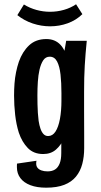

<svg xmlns="http://www.w3.org/2000/svg" viewBox="-20 -704 466 890"><path d="M193.8 166Q151.4 166 121 154.5Q90.6 143 74.5 121.6Q58.4 100.2 58.4 71.4Q58.4 66.4 58.4 62.4Q58.4 58.4 58.8 54.4L149.2 41.2Q148.2 44.8 148 47.8Q147.8 50.8 147.8 54.4Q147.8 65.8 153.8 73.6Q159.8 81.4 171.9 85.9Q184 90.4 200.4 90.4Q221.2 90.4 235 81.7Q248.8 73 256.4 54.2Q264 35.4 264 5.6Q264 -19.6 264.2 -60.8Q264.4 -102 264.6 -156.6Q264.8 -211.2 264.8 -276.6Q264.8 -317 266.3 -350.1Q267.8 -383.2 270.9 -411.1Q274 -439 278.1 -464.1Q282.2 -489.2 286.8 -515H382.2Q379 -484.4 376.8 -456.3Q374.6 -428.2 372.9 -400.7Q371.2 -373.2 370.5 -343.1Q369.8 -313 369.8 -278Q369.8 -229.4 369.8 -193.4Q369.8 -157.4 370 -128.6Q370.2 -99.8 370.2 -73.2Q370.2 -46.6 370.2 -17Q370.2 22.6 361.3 56.2Q352.4 89.8 332.2 114.6Q312 139.4 278 152.7Q244 166 193.8 166ZM180.2 10Q136 10 108.9 -17.9Q81.8 -45.8 67.2 -89.2Q55.4 -126.8 50.3 -171.5Q45.2 -216.2 45.2 -261Q45.2 -289.2 47.2 -316.5Q49.2 -343.8 54.5 -369.6Q59.8 -395.4 67.4 -417.8Q84 -464.8 115 -493.9Q146 -523 195 -523Q235 -523 260.2 -496.4Q285.4 -469.8 297.6 -409.8Q309.8 -349.8 309.8 -249L264.8 -271.2Q264.8 -320.4 260.5 -358.7Q256.2 -397 244.5 -419.1Q232.8 -441.2 210.6 -441.2Q191.6 -441.2 180.6 -424.8Q169.6 -408.4 163.2 -381.2Q157.4 -356 155.4 -325Q153.4 -294 153.4 -262.6Q153.4 -241.8 153.8 -221Q154.2 -200.2 155.5 -180.8Q156.8 -161.4 159 -144Q162.2 -123.2 167.7 -107.3Q173.2 -91.4 181.8 -82.4Q190.4 -73.4 203 -73.4Q223.8 -73.4 237.3 -94.2Q250.8 -115 257.8 -152.5Q264.8 -190 264.8 -238.8L309.8 -249Q309.8 -231 307.6 -199.1Q305.4 -167.2 298.2 -131.4Q291 -95.6 277 -63.4Q263 -31.2 239.4 -10.6Q215.8 10 180.2 10ZM212.2 -582Q171.6 -582 132 -595.1Q92.4 -608.2 60.4 -633.8L90.8 -683.2Q118 -666.4 149.2 -657.9Q180.4 -649.4 211.8 -649.4Q245.2 -649.4 276.6 -658.4Q308 -667.4 332.6 -684.2L361.8 -638.4Q332.8 -610.2 293.9 -596.1Q255 -582 212.2 -582Z"/></svg>

Font: Truculenta
Style: Regular
Weight: 400
Designer: Ivan Castro, Eva Sanz & Omnibus-Type Team
Foundry: Omnibus-Type
Version: Version 1.002